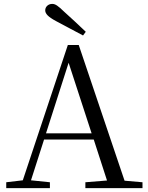

<svg xmlns="http://www.w3.org/2000/svg" viewBox="-20 -965 758 985"><path d="M420 -802C383 -838 344 -873 309 -905C278 -935 264 -945 248 -945C227 -945 212 -930 212 -912C212 -895 226 -879 267 -857C313 -832 360 -808 406 -783ZM332 -643 450 -281H216ZM418 0H711V-30L619 -38L384 -734H328L97 -40L12 -30V0H236V-30L139 -40L206 -249H461L529 -39L418 -30Z"/></svg>

Font: Harano Aji Mincho
Style: Regular
Weight: 400
Foundry: Masamichi Hosoda
Version: HaranoAjiMincho-Regular version 20230610;ttx 4.39.4